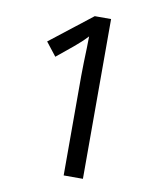

<svg xmlns="http://www.w3.org/2000/svg" viewBox="-81 -780 713 845"><g transform="rotate(10 275.5 -357.0)"><path d="M261 0V-446Q261 -474 262 -506.5Q263 -539 264 -569.5Q265 -600 265 -622Q249 -605 237.5 -594.5Q226 -584 206 -567L134 -508L87 -568L274 -714H347V0Z"/></g></svg>

Font: hexukorean05
Style: Book
Weight: 400
Designer: Jelle Bosma - Monotype Design Team
Foundry: Monotype Imaging Inc.
Version: Version 2.003